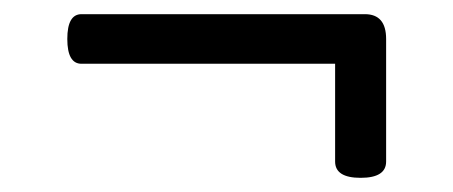

<svg xmlns="http://www.w3.org/2000/svg" viewBox="-20 -426 640 271"><path d="M95 -406H495Q525 -406 525 -371V-198Q525 -175 489 -175Q453 -175 453 -198V-336H95Q75 -336 75 -371Q75 -406 95 -406Z"/></svg>

Font: Offside
Style: Regular
Weight: 400
Designer: Eduardo Rodriguez Tunni
Foundry: Eduardo Rodriguez Tunni
Version: Version 1.001